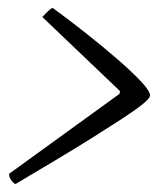

<svg xmlns="http://www.w3.org/2000/svg" viewBox="-20 -520 420 485"><path d="M19 -55Q12 -59 7.5 -66Q3 -73 3 -81L282 -283L283 -290L87 -477Q94 -485 101.5 -492Q109 -499 113 -500Q153 -471 196 -437Q239 -403 276 -371Q313 -339 336 -314.5Q359 -290 359 -279Q359 -272 340.5 -257Q322 -242 289 -220.5Q256 -199 213 -172Q170 -145 120.5 -115.5Q71 -86 19 -55Z"/></svg>

Font: Texturina 12pt Thin
Style: Italic
Weight: 250
Italic angle: -11°
Designer: Guillermo Torres Carreño
Foundry: Omnibus-Type
Version: Version 1.002